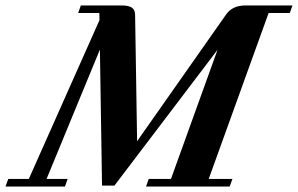

<svg xmlns="http://www.w3.org/2000/svg" viewBox="-86 -683 1091 703"><path d="M-65.9 0 -55.7 -27.8H19.5L278.3 -609.4L277.8 -635.3H200.2L210 -663.1H358.4Q384.3 -663.1 396.5 -655.3Q408.7 -647.5 408.7 -627.4L416 -166L742.2 -630.4Q765.1 -663.1 813.5 -663.1H984.9L975.1 -635.3H897.5L678.2 -27.8H765.1L754.9 0H448.7L458.5 -27.8H540L710.4 -500.5L333 -3.4H287.6L279.8 -501.5L84.5 -27.8H161.6L151.9 0Z"/></svg>

Font: Elstob 14pt
Style: Bold Italic
Weight: 700
Italic angle: -20°
Designer: Peter S. Baker
Version: Version 1.015